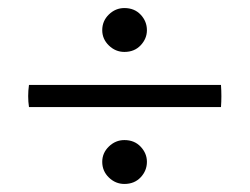

<svg xmlns="http://www.w3.org/2000/svg" viewBox="-20 -477 621 477"><path d="M52 -266H529Q531 -238 529 -211H52Q48 -238 52 -266ZM234 -75Q234 -97 250.5 -113Q267 -129 289 -129Q314 -129 329.5 -112.5Q345 -96 345 -75Q345 -53 329.5 -36.5Q314 -20 289 -20Q267 -20 250.5 -36Q234 -52 234 -75ZM234 -402Q234 -425 250.5 -441Q267 -457 289 -457Q314 -457 329.5 -440.5Q345 -424 345 -402Q345 -381 329.5 -364.5Q314 -348 289 -348Q267 -348 250.5 -364Q234 -380 234 -402Z"/></svg>

Font: Castoro
Style: Italic
Weight: 400
Italic angle: -11°
Designer: John Hudson with Paul Hanslow, assisted by Kaja Sojewska.
Foundry: Tiro Typeworks Ltd.
Version: Version 2.04